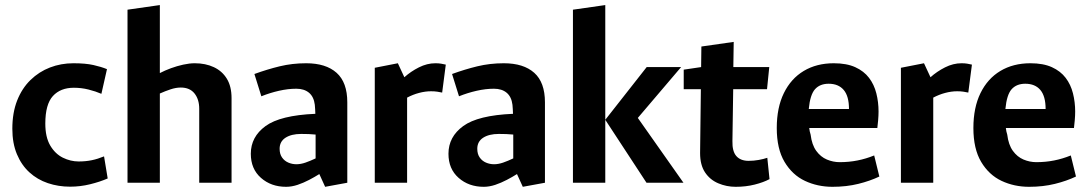

<svg xmlns="http://www.w3.org/2000/svg" viewBox="-20 -711 4236 747"><path d="M252.7 15.3Q206.8 15.3 166.1 1.5Q125.3 -12.3 94.5 -40.4Q63.6 -68.5 45.8 -111.1Q28 -153.6 28 -210Q28 -272.6 46.8 -320.1Q65.5 -367.5 98.7 -399.8Q131.8 -432 174.4 -448.4Q217.1 -464.9 265.8 -464.9Q312.7 -464.9 343.4 -458Q374 -451.1 396.2 -442L374.5 -346Q352.5 -355.6 324.6 -362.6Q296.8 -369.6 267.2 -369.6Q215.3 -369.6 185.8 -337.4Q156.3 -305.1 156.3 -230.1Q156.3 -177.5 175.4 -144.9Q194.6 -112.4 224.4 -97.6Q254.3 -82.8 286 -82.8Q313.5 -82.8 337.1 -87.7Q360.7 -92.6 384.8 -102.6L399 -16.7Q368.8 -3.5 330.5 5.9Q292.3 15.3 252.7 15.3Z M476.1 0V-673.3L601.9 -691.3V-426.7Q621.8 -437 645.1 -445.6Q668.4 -454.1 692.7 -459.5Q717.1 -464.9 737.8 -464.9Q779.6 -464.9 812 -449.7Q844.3 -434.6 862.6 -404.7Q880.9 -374.8 880.9 -329.3V0H755.1V-287.9Q755.1 -324.5 736.7 -347.5Q718.3 -370.4 683.3 -370.4Q664.5 -370.4 643.5 -363.4Q622.5 -356.4 601.9 -347.2V0Z M1093.1 15.8Q1034.7 15.8 995.3 -19Q955.8 -53.7 955.8 -112.8Q955.8 -178.7 1013.1 -220.5Q1070.4 -262.4 1206.9 -268.2Q1206.4 -277.3 1206.1 -286.1Q1205.8 -294.9 1204.8 -303.4Q1201 -334.5 1182.2 -350.2Q1163.4 -365.8 1132.9 -365.8Q1100.6 -365.8 1065.4 -357.8Q1030.2 -349.8 996.8 -336.4L969.8 -423.1Q1019.1 -441.1 1068 -453Q1116.9 -464.9 1171.2 -464.9Q1248 -464.9 1289.6 -427.7Q1331.2 -390.5 1331.2 -313V0L1245 15.8L1222.4 -33.8Q1204.9 -22.7 1182.7 -11.1Q1160.6 0.5 1137.7 8.2Q1114.7 15.8 1093.1 15.8ZM1133.2 -72Q1150 -72 1168.5 -78.4Q1186.9 -84.8 1207.9 -94.7V-187.5Q1194.9 -188.9 1180.8 -189.4Q1166.7 -189.9 1151.7 -189.9Q1113.6 -189.9 1090.7 -175.1Q1067.9 -160.3 1067.9 -132.1Q1067.9 -111.6 1077.4 -98.2Q1086.8 -84.8 1101.8 -78.4Q1116.7 -72 1133.2 -72Z M1438.1 0V-447.3L1527.9 -464.9L1553.2 -410.5Q1578.1 -432.9 1609.8 -448.9Q1641.6 -464.9 1673.9 -464.9Q1686.5 -464.9 1696.1 -463.3Q1705.7 -461.7 1714.4 -459.6L1700.3 -350.8Q1692.2 -352.8 1681.3 -354.3Q1670.3 -355.9 1657.1 -355.9Q1634.2 -355.9 1610.4 -349.5Q1586.5 -343.2 1563.9 -331.2V0Z M1862.1 15.8Q1803.7 15.8 1764.3 -19Q1724.8 -53.7 1724.8 -112.8Q1724.8 -178.7 1782.1 -220.5Q1839.4 -262.4 1975.9 -268.2Q1975.4 -277.3 1975.1 -286.1Q1974.8 -294.9 1973.8 -303.4Q1970 -334.5 1951.2 -350.2Q1932.4 -365.8 1901.9 -365.8Q1869.6 -365.8 1834.4 -357.8Q1799.2 -349.8 1765.8 -336.4L1738.8 -423.1Q1788.1 -441.1 1837 -453Q1885.9 -464.9 1940.2 -464.9Q2017 -464.9 2058.6 -427.7Q2100.2 -390.5 2100.2 -313V0L2014 15.8L1991.4 -33.8Q1973.9 -22.7 1951.7 -11.1Q1929.6 0.5 1906.7 8.2Q1883.7 15.8 1862.1 15.8ZM1902.2 -72Q1919 -72 1937.5 -78.4Q1955.9 -84.8 1976.9 -94.7V-187.5Q1963.9 -188.9 1949.8 -189.4Q1935.7 -189.9 1920.7 -189.9Q1882.6 -189.9 1859.7 -175.1Q1836.9 -160.3 1836.9 -132.1Q1836.9 -111.6 1846.4 -98.2Q1855.8 -84.8 1870.8 -78.4Q1885.7 -72 1902.2 -72Z M2495.3 0 2334.9 -244.9 2496 -450H2629.9L2461.5 -252.2L2639.1 0ZM2209.1 0V-673.3L2334.9 -691.3V0Z M2842.1 15.8Q2806.7 15.8 2774.6 2.2Q2742.4 -11.3 2723.1 -40.2Q2703.8 -69.1 2703.8 -115.4L2706.8 -364H2640.1V-440L2707.8 -450L2708.8 -530L2834.6 -548L2833.1 -450H2972.9L2964.2 -364H2832.6L2829.6 -162.2Q2828.6 -122 2845 -103.6Q2861.4 -85.2 2892.6 -85.2Q2912.5 -85.2 2931.8 -88.7Q2951.1 -92.2 2965.3 -97.1L2973.9 -14.1Q2950.5 -1.5 2916.3 7.1Q2882.1 15.8 2842.1 15.8Z M3218.9 15.8Q3160.9 15.8 3111.7 -7.3Q3062.5 -30.5 3032.3 -81.2Q3002.1 -132 3002.1 -212.9Q3002.1 -292.3 3029.7 -348.7Q3057.3 -405.1 3107.1 -435Q3157 -464.9 3223.9 -464.9Q3274 -464.9 3307.6 -449.6Q3341.2 -434.3 3361.1 -408.1Q3381 -381.9 3389.5 -347.9Q3398.1 -313.8 3398.1 -276.8Q3398.1 -261.8 3396.5 -243.1Q3394.9 -224.3 3393.4 -213.1H3128.4Q3129 -206.1 3130.4 -199.9Q3131.7 -193.7 3133.8 -187.3Q3138.6 -147.7 3155.7 -124.1Q3172.8 -100.5 3197.1 -90.3Q3221.5 -80.1 3247 -80.1Q3283.3 -80.1 3316.2 -86.7Q3349.1 -93.2 3381.1 -106.2L3401.2 -24.2Q3365.2 -7 3319.2 4.4Q3273.1 15.8 3218.9 15.8ZM3126.6 -286.9H3283.1Q3283.1 -336.8 3262.6 -361Q3242.1 -385.2 3203.9 -385.2Q3170.2 -385.2 3151 -364Q3131.9 -342.7 3126.6 -286.9Z M3485.1 0V-447.3L3574.9 -464.9L3600.2 -410.5Q3625.1 -432.9 3656.8 -448.9Q3688.6 -464.9 3720.9 -464.9Q3733.5 -464.9 3743.1 -463.3Q3752.7 -461.7 3761.4 -459.6L3747.3 -350.8Q3739.2 -352.8 3728.3 -354.3Q3717.3 -355.9 3704.1 -355.9Q3681.2 -355.9 3657.4 -349.5Q3633.5 -343.2 3610.9 -331.2V0Z M3983.9 15.8Q3925.9 15.8 3876.7 -7.3Q3827.5 -30.5 3797.3 -81.2Q3767.1 -132 3767.1 -212.9Q3767.1 -292.3 3794.7 -348.7Q3822.3 -405.1 3872.1 -435Q3922 -464.9 3988.9 -464.9Q4039 -464.9 4072.6 -449.6Q4106.2 -434.3 4126.1 -408.1Q4146 -381.9 4154.5 -347.9Q4163.1 -313.8 4163.1 -276.8Q4163.1 -261.8 4161.5 -243.1Q4159.9 -224.3 4158.4 -213.1H3893.4Q3894 -206.1 3895.4 -199.9Q3896.7 -193.7 3898.8 -187.3Q3903.6 -147.7 3920.7 -124.1Q3937.8 -100.5 3962.1 -90.3Q3986.5 -80.1 4012 -80.1Q4048.3 -80.1 4081.2 -86.7Q4114.1 -93.2 4146.1 -106.2L4166.2 -24.2Q4130.2 -7 4084.2 4.4Q4038.1 15.8 3983.9 15.8ZM3891.6 -286.9H4048.1Q4048.1 -336.8 4027.6 -361Q4007.1 -385.2 3968.9 -385.2Q3935.2 -385.2 3916 -364Q3896.9 -342.7 3891.6 -286.9Z"/></svg>

Font: Ancizar Sans Thin
Style: Regular
Weight: 100
Designer: Cesar Puertas, Viviana Monsalve, Julian Moncada, Julian Prieto, Jose Castro, Mariel Hernandez, Felipe Aragon, Sara Alarc
Version: Version 8.100